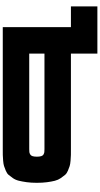

<svg xmlns="http://www.w3.org/2000/svg" viewBox="320 -1060 740 1421"><g transform="rotate(90 690.5 -350.0)"><path d="M1081.5 -504.4Q1111.8 -504.4 1127.4 -504.2Q1143.1 -503.9 1169.4 -501.7Q1195.8 -499.5 1209.5 -495.1Q1223.1 -490.7 1243.7 -482.2Q1264.2 -473.6 1274.9 -460.9Q1285.6 -448.2 1298.8 -429.2Q1312 -410.2 1318.4 -385.3Q1324.7 -360.4 1329.1 -326.9Q1333.5 -293.5 1333.5 -252Q1333.5 -210.4 1328.9 -177Q1324.2 -143.6 1318.1 -118.7Q1312 -93.8 1298.6 -74.7Q1285.2 -55.7 1274.7 -43.2Q1264.2 -30.8 1243.4 -22.2Q1222.7 -13.7 1209.2 -9.3Q1195.8 -4.9 1169.2 -2.7Q1142.6 -0.5 1127.4 -0.2Q1112.3 0 1081.5 0H181.2V-504.4H27.8V-700.2H377V-504.4ZM1084 -195.8Q1098.6 -195.8 1106.2 -196.8Q1113.8 -197.8 1123 -202.9Q1132.3 -208 1136.2 -220.2Q1140.1 -232.4 1140.1 -252.4Q1140.1 -272.5 1136.2 -284.7Q1132.3 -296.9 1123 -301.8Q1113.8 -306.6 1106.4 -307.6Q1099.1 -308.6 1084 -308.6H377V-195.8Z"/></g></svg>

Font: Donpoligrafbum
Style: Bold
Weight: 700
Designer: Sasha Pavljenko
Version: Version 1.002;Fontself Maker 3.5.8